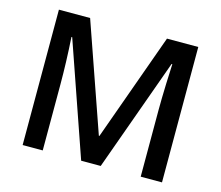

<svg xmlns="http://www.w3.org/2000/svg" viewBox="-101 -846 1125 978"><g transform="rotate(15 461.5 -357.0)"><path d="M200.2 -347.2V0H94.2V-713.9H258.8L457 -146H460L664.1 -713.9H829.1V0H716.8V-353Q716.8 -406.2 719.7 -491.7Q722.7 -577.1 724.1 -595.2H720.2L505.9 0H402.8L195.8 -596.2H191.9Q200.2 -463.4 200.2 -347.2Z"/></g></svg>

Font: OpenSans-Semibold
Style: Regular
Weight: 600
Foundry: Ascender Corporation
Version: Version 1.10